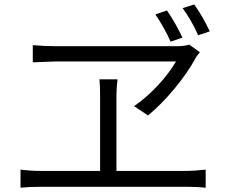

<svg xmlns="http://www.w3.org/2000/svg" viewBox="-20 -867 1040 872"><path d="M932.6 -724.6 879.9 -707Q851.6 -771.5 809.6 -830.1L862.3 -846.7Q902.3 -790 932.6 -724.6ZM808.6 -696.3 754.9 -677.7Q725.6 -743.2 685.5 -801.8L738.3 -819.3Q777.3 -762.7 808.6 -696.3ZM779.3 -587.9H233.4L128.9 -584V-662.1Q180.7 -657.2 230.5 -657.2H784.2Q816.4 -657.2 839.8 -664.1L887.7 -629.9Q871.1 -610.4 865.2 -597.7Q831.1 -535.2 772 -463.9Q712.9 -392.6 652.3 -342.8L588.9 -384.8Q645.5 -423.8 697.3 -479.5Q749 -535.2 779.3 -587.9ZM508.8 -90.8H831.1Q861.3 -90.8 914.1 -96.7V-14.6Q877.9 -18.6 831.1 -18.6H162.1Q115.2 -18.6 73.2 -14.6V-96.7Q119.1 -90.8 162.1 -90.8H434.6V-433.6Q434.6 -480.5 431.6 -506.8H513.7Q508.8 -462.9 508.8 -433.6Z"/></svg>

Font: GenEi Gothic M SemiLight
Style: Regular
Weight: 350
Designer: o_tamon (Modified); [Source Han Sans]
Ryoko NISHIZUKA  (kana & ideographs); Paul D. Hunt (Latin, Greek & Cyrillic); Wenl
Version: Version 1.1a;Original Version 1.004